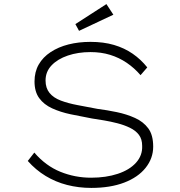

<svg xmlns="http://www.w3.org/2000/svg" viewBox="-20 -910 882 940"><path d="M427 10Q365 10 308.5 -4.5Q252 -19 203.5 -48.5Q155 -78 116 -122L148 -163Q204 -98 275.5 -69Q347 -40 426 -40Q499 -40 556.5 -59Q614 -78 646 -113.5Q678 -149 676 -196Q676 -229 660 -250Q644 -271 616 -284.5Q588 -298 555 -306.5Q522 -315 489.5 -320.5Q457 -326 430 -330Q376 -340 326 -350.5Q276 -361 235.5 -379.5Q195 -398 172 -429.5Q149 -461 149 -511Q149 -558 169.5 -594Q190 -630 228 -655Q266 -680 315.5 -692.5Q365 -705 423 -705Q487 -705 538 -690Q589 -675 629.5 -647Q670 -619 701 -580L668 -542Q638 -577 600.5 -602.5Q563 -628 519 -641.5Q475 -655 423 -655Q362 -655 312 -638Q262 -621 232.5 -590Q203 -559 203 -516Q203 -479 222.5 -455Q242 -431 278 -417.5Q314 -404 359.5 -395.5Q405 -387 457 -377Q504 -371 552 -361Q600 -351 641 -332.5Q682 -314 706 -281.5Q730 -249 730 -192Q730 -135 693 -88.5Q656 -42 588 -16Q520 10 427 10ZM367 -759 349 -792 501 -890 535 -838Z"/></svg>

Font: Lexend Tera ExtraLight
Style: Regular
Weight: 250
Designer: Bonnie Shaver-Troup, Thomas Jockin
Foundry: Lexend
Version: Version 1.007